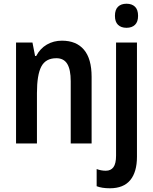

<svg xmlns="http://www.w3.org/2000/svg" viewBox="-20 -769 820 1029"><path d="M471 -357V0H359V-334Q359 -396 340.5 -426.5Q322 -457 282 -457Q225 -457 201.5 -412.5Q178 -368 178 -270V0H66V-541H154L168 -469H174Q195 -509 231 -530Q267 -551 312 -551Q389 -551 430 -502.5Q471 -454 471 -357ZM658 -749Q687 -749 703.5 -733Q720 -717 720 -684Q720 -652 703.5 -636Q687 -620 658 -620Q629 -620 612.5 -636Q596 -652 596 -684Q596 -717 612.5 -733Q629 -749 658 -749ZM498 229V137Q522 146 547 146Q574 146 588 127Q602 108 602 65V-541H714V71Q714 153 678 196.5Q642 240 569 240Q526 240 498 229Z"/></svg>

Font: Noto Sans Display Medium Narrow
Style: Regular
Weight: 500
Width: 4
Designer: Monotype Design team
Foundry: Monotype Imaging Inc.
Version: Version 1.000